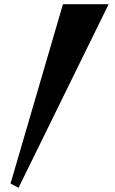

<svg xmlns="http://www.w3.org/2000/svg" viewBox="-20 -820 547 912"><path d="M68 72 496 -800H279L30 52Z"/></svg>

Font: Sinistre Bold
Style: Regular
Weight: 900
Designer: Jules Durand
Foundry: Collletttivo
Version: Version 69.420;Glyphs 3.2 (3217)